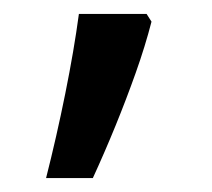

<svg xmlns="http://www.w3.org/2000/svg" viewBox="-20 -136 303 275"><path d="M190 -116 197 -105Q188 -70 174.5 -32Q161 6 145.5 44Q130 82 113 119H46Q61 60 73.5 -2Q86 -64 93 -116Z"/></svg>

Font: utamil15
Style: Book
Weight: 400
Designer: Jelle Bosma - Monotype Design Team
Foundry: Monotype Imaging Inc.
Version: Version 2.003